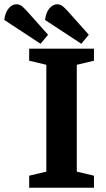

<svg xmlns="http://www.w3.org/2000/svg" viewBox="-101 -875 493 895"><path d="M35 -56 115 -75V-573L35 -592V-648H337V-592L257 -573V-75L337 -56V0H35ZM88 -671 123 -713 24 -824Q13 -836 2 -845.5Q-9 -855 -25 -855Q-44 -855 -60.5 -836Q-77 -817 -81 -782ZM278 -671 313 -713 214 -824Q203 -836 192 -845.5Q181 -855 165 -855Q146 -855 129.5 -836Q113 -817 109 -782Z"/></svg>

Font: Faustina VF Beta
Style: Regular
Weight: 400
Designer: Alfonso Garcia
Foundry: Omnibus-Type
Version: Version 1.006